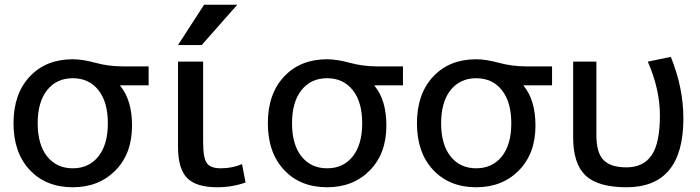

<svg xmlns="http://www.w3.org/2000/svg" viewBox="-20 -780 2955 810"><path d="M487 -420V-418Q537 -358 537 -250Q537 -132 467 -61Q397 10 287 10Q174 10 105.5 -63Q37 -136 37 -260Q37 -384 105.5 -457Q174 -530 287 -530Q328 -530 383 -515Q438 -500 497 -500H607V-420ZM179 -120Q219 -70 287 -70Q355 -70 395 -120Q435 -170 435 -260Q435 -350 395 -400Q355 -450 287 -450Q219 -450 179 -400Q139 -350 139 -260Q139 -170 179 -120Z M837 -520V-180Q837 -114 852.5 -92Q868 -70 911 -70Q961 -70 1001 -88L1016 -10Q959 10 896 10Q808 10 769.5 -29Q731 -68 731 -160V-520ZM841 -760H981L831 -590H731Z M1560 -420V-418Q1610 -358 1610 -250Q1610 -132 1540 -61Q1470 10 1360 10Q1247 10 1178.5 -63Q1110 -136 1110 -260Q1110 -384 1178.5 -457Q1247 -530 1360 -530Q1401 -530 1456 -515Q1511 -500 1570 -500H1680V-420ZM1252 -120Q1292 -70 1360 -70Q1428 -70 1468 -120Q1508 -170 1508 -260Q1508 -350 1468 -400Q1428 -450 1360 -450Q1292 -450 1252 -400Q1212 -350 1212 -260Q1212 -170 1252 -120Z M2189 -420V-418Q2239 -358 2239 -250Q2239 -132 2169 -61Q2099 10 1989 10Q1876 10 1807.5 -63Q1739 -136 1739 -260Q1739 -384 1807.5 -457Q1876 -530 1989 -530Q2030 -530 2085 -515Q2140 -500 2199 -500H2309V-420ZM1881 -120Q1921 -70 1989 -70Q2057 -70 2097 -120Q2137 -170 2137 -260Q2137 -350 2097 -400Q2057 -450 1989 -450Q1921 -450 1881 -400Q1841 -350 1841 -260Q1841 -170 1881 -120Z M2810 -540Q2863 -410 2863 -280Q2863 10 2623 10Q2503 10 2450.5 -39.5Q2398 -89 2398 -200V-520H2496V-210Q2496 -136 2526 -105Q2556 -74 2623 -74Q2694 -74 2729 -125Q2764 -176 2764 -293Q2764 -403 2713 -520Z"/></svg>

Font: Mplus 1p Medium
Style: Regular
Weight: 500
Version: Version 1.061